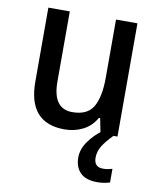

<svg xmlns="http://www.w3.org/2000/svg" viewBox="-85 -657 742 900"><g transform="rotate(10 285.5 -207.0)"><path d="M496 -590V-51H415L401 -122H395Q372 -81 332 -61Q292 -41 245 -41Q72 -41 72 -238V-590H174V-256Q174 -127 267 -127Q339 -127 366.5 -174.5Q394 -222 394 -314V-590ZM412 64Q412 109 455 109Q470 109 480.5 106.5Q491 104 499 102V167Q486 171 471.5 173.5Q457 176 438 176Q385 176 358.5 149.5Q332 123 332 77Q332 36 360 -2Q388 -40 424 -65L477 -51Q444 -18 428 8.5Q412 35 412 64Z"/></g></svg>

Font: Noto Sans Tamil UI SemiCondensed Medium
Style: Regular
Weight: 500
Width: 4
Designer: Jelle Bosma - Monotype Design Team
Foundry: Monotype Imaging Inc.
Version: Version 2.004; ttfautohint (v1.8.4.7-5d5b)